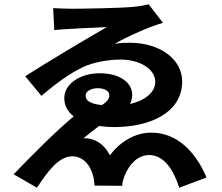

<svg xmlns="http://www.w3.org/2000/svg" viewBox="-20 -816 1040 899"><path d="M381 -368C381 -391 410 -403 437 -403C470 -403 492 -390 492 -370C492 -355 483 -340 457 -324C398 -330 381 -347 381 -368ZM229 -778 234 -675C296 -682 442 -687 480 -689C377 -630 196 -522 98 -459L174 -367C248 -431 314 -476 367 -501C417 -525 487 -537 544 -537C636 -537 707 -492 707 -433C707 -383 658 -345 589 -329C595 -342 599 -357 599 -372C599 -428 543 -473 446 -473C360 -473 281 -426 281 -357C281 -321 297 -293 325 -271C237 -198 121 -80 44 0L153 63C203 -13 255 -84 318 -84C362 -84 399 -54 416 7C420 22 421 34 423 53L552 54C552 40 558 21 562 10C585 -49 627 -90 678 -90C738 -90 787 -39 819 63L947 15C896 -105 809 -195 689 -195C615 -195 544 -155 495 -89C463 -148 418 -170 371 -169C393 -187 419 -207 444 -226C466 -223 490 -221 514 -221C681 -221 833 -287 833 -435C833 -534 737 -614 590 -616C568 -616 542 -615 517 -611C586 -650 688 -694 743 -709L676 -796C662 -792 632 -786 604 -784C555 -778 351 -775 318 -775C290 -775 246 -777 229 -778Z"/></svg>

Font: Source Han Sans CN
Style: Bold
Weight: 700
Designer: Ryoko NISHIZUKA 西塚涼子 (kana, bopomofo & ideographs); Paul D. Hunt (Latin, Greek & Cyrillic); Sandoll Communications 산돌커뮤니
Foundry: Adobe
Version: Version 2.001;hotconv 1.0.107;makeotfexe 2.5.65593